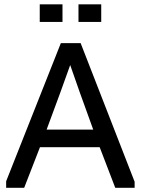

<svg xmlns="http://www.w3.org/2000/svg" viewBox="-20 -895 672 915"><path d="M9.3 -31.2 270 -689.5H364.3L621.6 -28.8V0H529.3L455.1 -193.4H170.4L95.2 0H9.3ZM267.1 -453.1 202.1 -277.3H424.3L360.8 -453.1L314.5 -585ZM277.8 -874.5V-790.5H169.4V-874.5ZM462.4 -874.5V-790.5H354V-874.5Z"/></svg>

Font: Shanti
Style: Regular
Weight: 400
Designer: vernon adams
Foundry: vernon adams
Version: Version 1.000